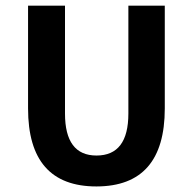

<svg xmlns="http://www.w3.org/2000/svg" viewBox="-20 -653 688 685"><path d="M567.9 -266.1Q567.9 11.7 324.2 12.2Q80.1 12.2 80.1 -266.1V-632.8H211.9V-248Q211.9 -98.1 324.2 -98.1Q438 -98.1 438 -248V-632.8H567.9Z"/></svg>

Font: Tajawal
Style: Bold
Weight: 700
Designer: Boutros Fonts
Foundry: Created by Boutros International 2017
Version: Version 1.700